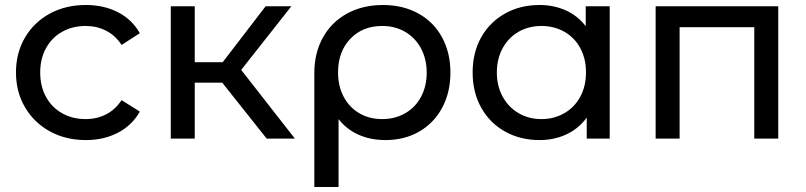

<svg xmlns="http://www.w3.org/2000/svg" viewBox="-20 -555 3230 769"><path d="M44 -265Q44 -343 80 -404.5Q116 -466 179.5 -500.5Q243 -535 324 -535Q396 -535 452.5 -506Q509 -477 540 -422L467 -375Q442 -413 405 -432Q368 -451 323 -451Q271 -451 229.5 -428Q188 -405 164.5 -362.5Q141 -320 141 -265Q141 -209 164.5 -166.5Q188 -124 229.5 -101Q271 -78 323 -78Q368 -78 405 -97Q442 -116 467 -154L540 -108Q509 -53 452.5 -23.5Q396 6 324 6Q243 6 179.5 -29Q116 -64 80 -125.5Q44 -187 44 -265Z M870 -224H760V0H664V-530H760V-306H872L1044 -530H1147L946 -275L1161 0H1048Z M1784 -264Q1784 -185 1751 -123.5Q1718 -62 1659 -28Q1600 6 1524 6Q1464 6 1416 -15.5Q1368 -37 1336 -78V194H1239V-263Q1239 -343 1273.5 -405Q1308 -467 1370.5 -501Q1433 -535 1514 -535Q1594 -535 1655.5 -501Q1717 -467 1750.5 -405.5Q1784 -344 1784 -264ZM1689 -264Q1689 -318 1666.5 -360.5Q1644 -403 1603.5 -427Q1563 -451 1511 -451Q1432 -451 1383 -399.5Q1334 -348 1334 -265Q1334 -210 1356.5 -167.5Q1379 -125 1419 -101.5Q1459 -78 1511 -78Q1562 -78 1603 -101.5Q1644 -125 1666.5 -167.5Q1689 -210 1689 -264Z M2422 -530V0H2330V-84Q2298 -40 2249 -17Q2200 6 2141 6Q2064 6 2003 -28Q1942 -62 1907.5 -123.5Q1873 -185 1873 -265Q1873 -345 1907.5 -406Q1942 -467 2003 -501Q2064 -535 2141 -535Q2198 -535 2246 -513.5Q2294 -492 2326 -450V-530ZM2327 -265Q2327 -320 2304 -362.5Q2281 -405 2240 -428Q2199 -451 2149 -451Q2098 -451 2057.5 -428Q2017 -405 1993.5 -362.5Q1970 -320 1970 -265Q1970 -210 1993.5 -167.5Q2017 -125 2057.5 -101.5Q2098 -78 2149 -78Q2199 -78 2240 -101.5Q2281 -125 2304 -167.5Q2327 -210 2327 -265Z M3097 -530V0H3001V-446H2702V0H2606V-530Z"/></svg>

Font: Montserrat Alternates Medium
Style: Regular
Weight: 500
Designer: Julieta Ulanovsky
Foundry: Julieta Ulanovsky
Version: Version 7.200